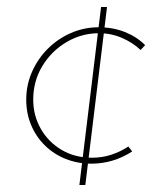

<svg xmlns="http://www.w3.org/2000/svg" viewBox="-20 -461 463 549"><path d="M269 -441H286L224 68H207ZM358 -28Q332 -11 302.5 -2Q273 7 241 7Q202 7 168 -6.5Q134 -20 108.5 -45Q83 -70 69 -103.5Q55 -137 55 -176Q55 -218 71.5 -255.5Q88 -293 116.5 -321.5Q145 -350 182.5 -366.5Q220 -383 262 -383Q303 -383 337 -369.5Q371 -356 395 -332L382 -318Q360 -339 329 -352.5Q298 -366 263 -366Q213 -366 170 -340.5Q127 -315 101 -272Q75 -229 75 -176Q75 -131 96.5 -93Q118 -55 156 -32.5Q194 -10 243 -10Q272 -10 298 -18.5Q324 -27 347 -42Z"/></svg>

Font: Josefin Sans Thin Thin
Style: Italic
Weight: 250
Italic angle: -7°
Version: Version 2.000